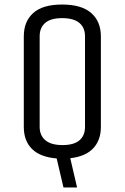

<svg xmlns="http://www.w3.org/2000/svg" viewBox="-20 -685 550 847"><path d="M425 -125Q425 -67 391.5 -31Q358 5 290 13L320 142H260L230 14Q157 8 121 -28Q85 -64 85 -125V-525Q85 -590 126.5 -627.5Q168 -665 254 -665Q340 -665 382.5 -627.5Q425 -590 425 -525ZM355 -525Q355 -563 330 -584Q305 -605 254 -605Q204 -605 179.5 -584Q155 -563 155 -525V-125Q155 -88 180 -66.5Q205 -45 256 -45Q306 -45 330.5 -66Q355 -87 355 -125Z"/></svg>

Font: Unica One
Style: Regular
Weight: 400
Designer: Eduardo Rodriguez Tunni
Foundry: Eduardo Rodriguez Tunni
Version: Version 2.000; ttfautohint (v1.8.4.7-5d5b);gftools[0.9.23]